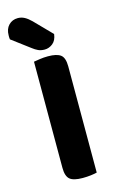

<svg xmlns="http://www.w3.org/2000/svg" viewBox="-145 -887 570 945"><g transform="rotate(-15 140.0 -414.5)"><path d="M70 -67V-608Q81 -610 101.5 -613Q122 -616 143 -616Q188 -616 207.5 -601Q227 -586 227 -542V-1Q216 2 196 4.5Q176 7 154 7Q107 7 88.5 -9Q70 -25 70 -67ZM-16 -745Q-17 -749 -17 -755.5Q-17 -762 -17 -765Q-17 -798 1.5 -817Q20 -836 48 -836Q66 -836 82 -827.5Q98 -819 115 -802L201 -714Q197 -682 178 -667Q159 -652 137 -652Q118 -652 104 -658.5Q90 -665 76 -676Z"/></g></svg>

Font: Baloo 2 Latin
Style: Bold
Weight: 400
Designer: Sarang Kulkarni and Ek Type
Foundry: Ek Type
Version: Version 1.001